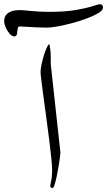

<svg xmlns="http://www.w3.org/2000/svg" viewBox="-142 -916 524 940"><path d="M153.8 -168.5Q153.8 -161.6 151.1 -142.1Q148.4 -122.6 144.3 -97.7Q140.1 -72.8 135 -49.6Q129.9 -26.4 125 -11Q120.1 4.4 116.2 4.4Q104 4.4 104 -7.3Q104 -10.3 108.6 -30.8Q113.3 -51.3 113.3 -83Q113.3 -103 109.1 -142.8Q105 -182.6 98.6 -233.4Q92.3 -284.2 85 -337.6Q77.6 -391.1 71.3 -438.7Q64.9 -486.3 60.8 -519.8Q56.6 -553.2 56.6 -563Q56.6 -579.1 61.5 -601.6Q66.4 -624 73.2 -646Q80.1 -668 87.2 -683.3Q94.2 -698.7 98.6 -700.2Q101.6 -695.8 104 -675.3Q106.4 -654.8 106.4 -643.6V-603ZM362.3 -877.9Q362.3 -866.2 341.1 -853Q319.8 -839.8 286.1 -826.9Q252.4 -814 214.4 -803.7Q176.3 -793.5 142.3 -787.1Q108.4 -780.8 86.9 -780.8Q62.5 -780.8 33.2 -782.2Q3.9 -783.7 -18.3 -785.2Q-40.5 -786.6 -45.4 -786.6Q-53.7 -786.6 -55.4 -774.4Q-57.1 -762.2 -59.1 -750Q-61 -737.8 -71.8 -737.8Q-84 -737.8 -95.5 -751.5Q-106.9 -765.1 -114.3 -782.5Q-121.6 -799.8 -121.6 -811.5Q-121.6 -834 -109.6 -845.9Q-97.7 -857.9 -80.6 -862.3Q-63.5 -866.7 -48.3 -866.7Q-31.7 -866.7 11 -862.3Q53.7 -857.9 97.2 -857.9Q178.2 -857.9 231.2 -867.4Q284.2 -877 312.5 -886.2Q340.8 -895.5 347.7 -895.5Q362.3 -895.5 362.3 -877.9Z"/></svg>

Font: Scheherazade New Rohingya
Style: Regular
Weight: 400
Designer: SIL International
Foundry: SIL International
Version: Version 3.000 ; LngRng